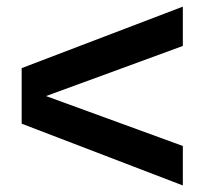

<svg xmlns="http://www.w3.org/2000/svg" viewBox="-20 -612 622 584"><path d="M536.1 -472.2 120.1 -319.8 536.1 -168V-47.9L45.9 -235.8V-404.8L536.1 -591.8Z"/></svg>

Font: TASA Orbiter Deck SemiBold
Style: Regular
Weight: 600
Designer: Weizhong Zhang
Version: Version 1.000;Glyphs 3.1.2 (3151)